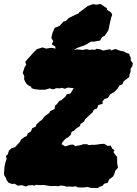

<svg xmlns="http://www.w3.org/2000/svg" viewBox="-46 -934 698 980"><path d="M123 11 100 12 86 18 65 11 45 14 29 4 15 5 -2 -1 -12 -14 -16 -26 -24 -39 -26 -47 -24 -68 -23 -83 -18 -107 -12 -122 -16 -138 -7 -145 0 -166 14 -178 31 -183 56 -210 60 -220 79 -235 90 -239 97 -255 111 -262 119 -280 137 -288 140 -299 154 -312 172 -326 174 -331 184 -342 206 -358 210 -367 232 -377 236 -396 242 -400 257 -419 268 -423 288 -441 295 -453 314 -457 330 -484 301 -487 285 -481 269 -486 261 -483 242 -484 225 -478 207 -483 195 -479 182 -476H155L130 -479L114 -484V-490L96 -500L90 -506L82 -518L77 -530L78 -545L70 -562L80 -592L88 -603L83 -618L96 -634L111 -650L121 -662L142 -683L171 -692L189 -686L217 -690L222 -689L248 -684L263 -688L273 -682L282 -680H302L315 -683L336 -680L347 -682L375 -679L397 -683L410 -679L422 -681L440 -680L446 -685L467 -682L479 -676L518 -683L520 -676L542 -684L567 -675L587 -671L597 -665L614 -659L616 -649L621 -641L622 -624L632 -612L629 -595L621 -584L620 -566L615 -554L614 -541L585 -519L579 -504L564 -498L555 -483L541 -468L537 -465L516 -452L505 -434L488 -429L477 -417L478 -404L456 -398L449 -380L433 -374L427 -361L418 -353L388 -325L384 -315L364 -300L363 -291L343 -278L331 -266L319 -261L316 -247L302 -233L290 -227L273 -209L268 -198L287 -187L295 -189L312 -195L327 -196L339 -188L368 -194L379 -198H398L408 -193L421 -195H441L469 -199L486 -200L504 -189L519 -191L527 -175L538 -168L533 -158L542 -144L552 -133V-102L556 -78L542 -62L537 -44L531 -33L510 -17L504 -1L485 4L478 14L463 19L453 26L419 25L398 20L391 22L366 23L350 22L341 17L325 19L309 18H290L282 15L263 13L251 17L236 15L214 16L194 13L176 10L156 11L139 9L127 14ZM291 -663 261 -670 239 -678 236 -696 218 -708 226 -724 216 -740 222 -766 233 -792 258 -802 278 -824 290 -827 305 -842 337 -858 355 -865 358 -871 377 -884 401 -903 429 -913 447 -910 466 -914 500 -892V-884L520 -871L527 -860L521 -843L513 -807L507 -779L489 -752L475 -745L465 -727L430 -721L419 -722L389 -704L347 -689L318 -672Z"/></svg>

Font: Winky Rough Black
Style: Italic
Weight: 900
Italic angle: -8.97852°
Designer: Simon Atzbach
Foundry: typofactur
Version: Version 1.206; ttfautohint (v1.8.4.7-5d5b)